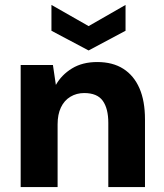

<svg xmlns="http://www.w3.org/2000/svg" viewBox="-20 -760 666 780"><path d="M64 0V-496H195L207 -415Q230 -456 272.5 -482Q315 -508 375 -508Q438 -508 481 -480.5Q524 -453 546.5 -401.5Q569 -350 569 -275V0H420V-261Q420 -319 397.5 -350.5Q375 -382 322 -382Q291 -382 266 -367Q241 -352 227.5 -323.5Q214 -295 214 -255V0ZM340 -555 189 -635V-740L340 -654L490 -740V-635Z"/></svg>

Font: DM Sans 24pt Black
Style: Regular
Weight: 900
Designer: Colophon Foundry, Jonny Pinhorn
Foundry: Colophon Foundry
Version: Version 4.004;gftools[0.9.30]